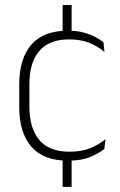

<svg xmlns="http://www.w3.org/2000/svg" viewBox="-20 -616 469 748"><path d="M259 -479.5H224V-596.5H259ZM259 112H224V-10.5H259ZM245 10Q150 10 102.5 -44.2Q55 -98.5 55 -199.5V-287.5Q55 -388.5 102.5 -442.5Q150 -496.5 245 -496.5Q278.5 -496.5 304.8 -489.5Q331 -482.5 350.5 -472.2Q370 -462 383 -451.5L387 -413.5Q363.5 -434 330 -448.2Q296.5 -462.5 248.5 -462.5Q172 -462.5 133.2 -417.5Q94.5 -372.5 94.5 -287V-200.5Q94.5 -116 133.2 -70.5Q172 -25 250 -25Q299.5 -25 333.5 -39.5Q367.5 -54 391 -74L386.5 -35.5Q366 -19 331.5 -4.5Q297 10 245 10Z"/></svg>

Font: Anek Odia Medium ExtraLight
Style: Regular
Weight: 250
Version: Version 1.003